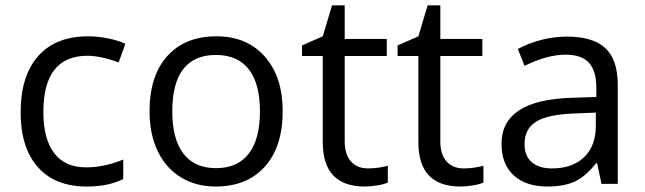

<svg xmlns="http://www.w3.org/2000/svg" viewBox="-20 -679 2382 709"><path d="M299.8 9.8Q183.6 9.8 119.9 -61.8Q56.2 -133.3 56.2 -264.2Q56.2 -398.4 120.8 -471.7Q185.5 -544.9 305.2 -544.9Q343.8 -544.9 382.3 -536.6Q420.9 -528.3 442.9 -517.1L418 -448.2Q391.1 -459 359.4 -466.1Q327.6 -473.1 303.2 -473.1Q140.1 -473.1 140.1 -265.1Q140.1 -166.5 179.9 -113.8Q219.7 -61 297.9 -61Q364.7 -61 435.1 -89.8V-18.1Q381.3 9.8 299.8 9.8Z M1023.9 -268.1Q1023.9 -137.2 958 -63.7Q892.1 9.8 775.9 9.8Q704.1 9.8 648.4 -23.9Q592.8 -57.6 562.5 -120.6Q532.2 -183.6 532.2 -268.1Q532.2 -398.9 597.7 -471.9Q663.1 -544.9 779.3 -544.9Q891.6 -544.9 957.8 -470.2Q1023.9 -395.5 1023.9 -268.1ZM616.2 -268.1Q616.2 -165.5 657.2 -111.8Q698.2 -58.1 777.8 -58.1Q857.4 -58.1 898.7 -111.6Q939.9 -165 939.9 -268.1Q939.9 -370.1 898.7 -423.1Q857.4 -476.1 776.9 -476.1Q697.3 -476.1 656.7 -423.8Q616.2 -371.6 616.2 -268.1Z M1338.9 -57.1Q1360.4 -57.1 1380.4 -60.3Q1400.4 -63.5 1412.1 -66.9V-4.9Q1398.9 1.5 1373.3 5.6Q1347.7 9.8 1327.1 9.8Q1171.9 9.8 1171.9 -153.8V-472.2H1095.2V-511.2L1171.9 -544.9L1206.1 -659.2H1252.9V-535.2H1408.2V-472.2H1252.9V-157.2Q1252.9 -108.9 1275.9 -83Q1298.8 -57.1 1338.9 -57.1Z M1691.9 -57.1Q1713.4 -57.1 1733.4 -60.3Q1753.4 -63.5 1765.1 -66.9V-4.9Q1752 1.5 1726.3 5.6Q1700.7 9.8 1680.2 9.8Q1524.9 9.8 1524.9 -153.8V-472.2H1448.2V-511.2L1524.9 -544.9L1559.1 -659.2H1606V-535.2H1761.2V-472.2H1606V-157.2Q1606 -108.9 1628.9 -83Q1651.9 -57.1 1691.9 -57.1Z M2201.2 0 2185.1 -76.2H2181.2Q2141.1 -25.9 2101.3 -8.1Q2061.5 9.8 2002 9.8Q1922.4 9.8 1877.2 -31.2Q1832 -72.3 1832 -147.9Q1832 -310.1 2091.3 -317.9L2182.1 -320.8V-354Q2182.1 -417 2155 -447Q2127.9 -477.1 2068.4 -477.1Q2001.5 -477.1 1917 -436L1892.1 -498Q1931.6 -519.5 1978.8 -531.7Q2025.9 -543.9 2073.2 -543.9Q2168.9 -543.9 2215.1 -501.5Q2261.2 -459 2261.2 -365.2V0ZM2018.1 -57.1Q2093.8 -57.1 2137 -98.6Q2180.2 -140.1 2180.2 -214.8V-263.2L2099.1 -259.8Q2002.4 -256.3 1959.7 -229.7Q1917 -203.1 1917 -147Q1917 -103 1943.6 -80.1Q1970.2 -57.1 2018.1 -57.1Z"/></svg>

Font: f0_2797  
Style: Regular
Weight: 400
Foundry: Ascender Corporation
Version: Version 1.10